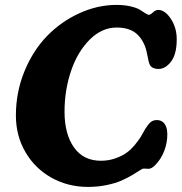

<svg xmlns="http://www.w3.org/2000/svg" viewBox="-20 -733 726 767"><path d="M331.5 13.7Q252 13.7 186 -22.9Q120.1 -59.6 81.8 -125Q43.5 -190.4 43.5 -271.5Q43.5 -364.7 77.6 -448Q111.8 -531.2 167.7 -588.9Q223.6 -646.5 296.6 -679.9Q369.6 -713.4 445.8 -713.4Q477.5 -713.4 502.7 -707.3Q527.8 -701.2 539.6 -693.6Q551.3 -686 560.8 -679.9Q570.3 -673.8 574.7 -673.8Q580.6 -673.8 591.1 -683.6Q601.6 -693.4 611.8 -693.4Q639.2 -693.4 662.6 -657.7Q686 -622.1 686 -576.2Q686 -517.1 663.6 -487.3Q641.1 -457.5 612.8 -457.5Q588.9 -457.5 579.1 -472.7Q573.2 -484.9 567.4 -518.1Q559.1 -564.5 530.3 -593.8Q501.5 -623 445.8 -623Q386.7 -623 338.1 -574.5Q289.6 -525.9 263.7 -449.2Q237.8 -372.6 237.8 -286.6Q237.8 -197.8 275.4 -144.3Q313 -90.8 383.3 -90.8Q414.1 -90.8 441.4 -100.6Q468.8 -110.4 486.3 -123.3Q503.9 -136.2 519.3 -155Q534.7 -173.8 542 -185.8Q549.3 -197.8 556.6 -211.4Q558.1 -214.8 559.1 -216.3Q571.8 -236.8 581.8 -245.1Q591.8 -253.4 606.9 -253.4Q626 -253.4 637.2 -238.8Q648.4 -224.1 648.4 -195.8Q648.4 -162.1 636 -129.9Q623.5 -97.7 601.6 -75.2Q586.4 -58.6 573.2 -58.6Q570.3 -58.6 564.5 -59.1Q558.6 -59.6 553.2 -59.6Q549.3 -59.6 537.6 -51.8Q525.9 -43.9 507.6 -33.2Q489.3 -22.5 465.3 -11.7Q441.4 -1 406 6.3Q370.6 13.7 331.5 13.7Z"/></svg>

Font: Cooper*
Style: Bold Italic
Weight: 700
Italic angle: -7°
Designer: Owen Earl
Foundry: indestructible type*
Version: Version 0.001